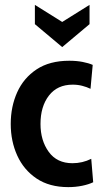

<svg xmlns="http://www.w3.org/2000/svg" viewBox="-20 -757 425 787"><path d="M260 10Q182.5 10 130 -25.2Q77.5 -60.5 50.8 -119.2Q24 -178 24 -249Q24 -320 50.5 -378.8Q77 -437.5 130.2 -472.8Q183.5 -508 264 -508Q294 -508 318.5 -503.2Q343 -498.5 360 -491L351 -393Q335.5 -400.5 317.2 -405.2Q299 -410 278 -410Q215 -410 180.5 -365.2Q146 -320.5 146 -249Q146 -181 179.8 -134.5Q213.5 -88 277 -88Q318 -88 354 -106L362 -10Q343.5 -1 316.5 4.5Q289.5 10 260 10ZM235 -564 123 -658V-737L235 -667L347 -737V-658Z"/></svg>

Font: Cabin Condensed
Style: Bold
Weight: 700
Width: 3
Designer: Pablo Impallari
Foundry: Pablo Impallari. http://www.impallari.com Igino Marini. http://www.ikern.com
Version: Version 3.001; ttfautohint (v1.8.3)